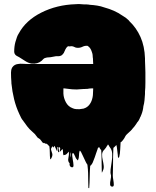

<svg xmlns="http://www.w3.org/2000/svg" viewBox="-20 -731 782 960"><path d="M705 -273V-261Q704 -245 702.5 -229.5Q701 -214 697 -200Q696 -189 693.5 -178.5Q691 -168 687 -158L684 -151Q683 -147 681 -145Q675 -128 666 -119L661 -111Q657 -105 652 -98.5Q647 -92 642 -87Q638 -81 635 -79Q636 -79 629.5 -73.5Q623 -68 617 -62Q611 -56 611 -56Q607 -51 604.5 -45.5Q602 -40 598 -35Q596 -31 589 -24L586 -21Q585 -21 584.5 -20.5Q584 -20 583 -20Q582 -6 581 16.5Q580 39 576 54Q573 60 572 58Q570 56 569.5 52Q569 48 569 44Q567 32 566 19Q565 6 562 -6L550 6Q548 8 547 8Q546 23 545.5 50Q545 77 545 104Q545 131 544 146Q544 155 546.5 168.5Q549 182 549 192.5Q549 203 540 202Q531 201 530.5 191Q530 181 533 167.5Q536 154 535 145Q531 134 533 116Q535 98 538.5 77.5Q542 57 541 37.5Q540 18 529 5Q530 6 527.5 2.5Q525 -1 525 -1Q526 0 524 -3.5Q522 -7 521 -8H519Q518 -4 514 0Q514 1 513.5 1Q513 1 513 2Q512 3 510 7Q506 13 502 17Q491 27 490.5 40.5Q490 54 493.5 69Q497 84 498.5 98Q500 112 494 123Q493 125 491.5 129Q490 133 489 131Q488 108 488 74.5Q488 41 486 19Q483 17 481.5 14Q480 11 478 9Q477 8 477 6.5Q477 5 476 4Q476 5 474 7Q473 7 472.5 6.5Q472 6 471 6Q471 7 470.5 7.5Q470 8 470 9Q470 9 468 13Q468 16 466 20L460 37Q457 46 454 55Q451 64 447 73Q446 77 443 83Q440 89 435 95Q435 95 434.5 95Q434 95 434 96Q433 96 431 98Q429 120 428.5 153Q428 186 426 209Q426 210 424 209.5Q422 209 422 208Q421 185 421 168.5Q421 152 420.5 134.5Q420 117 417 92Q416 91 416 91Q416 91 414 88Q412 85 410 81Q409 80 409 79Q409 78 408 77Q404 69 400 60Q396 51 392 43Q390 39 390 39Q386 29 381 23Q378 23 378 23Q375 34 375 46.5Q375 59 370 70Q369 72 366 68Q363 64 361 62Q359 60 357 54L348 35Q346 35 345 36Q341 36 341 36Q340 47 343.5 65Q347 83 347.5 95.5Q348 108 337 105Q326 101 328 85Q318 76 322 59Q326 42 324 27Q320 31 317 35Q314 39 309 42Q305 44 301 44Q300 45 298.5 45Q297 45 297 44Q295 37 295 29.5Q295 22 294 15Q290 16 288.5 18Q287 20 285 22Q282 28 281 26Q280 26 280 20Q280 17 280.5 14Q281 11 281 9Q280 9 280 8.5Q280 8 280 8Q280 7 279 6Q279 6 278.5 5.5Q278 5 277 5Q273 7 275 13L276 23Q276 24 276.5 25.5Q277 27 276 29Q275 30 273 30Q271 30 271 28Q270 28 270 23Q270 19 271.5 15Q273 11 272 7Q271 6 271 5.5Q271 5 271 5Q271 4 270.5 4Q270 4 270 4Q267 2 267 6V20Q267 23 266 24Q265 25 263 21V20Q262 19 262 18Q260 14 258 9.5Q256 5 254 1Q254 -1 253 -2Q252 0 250 2Q249 3 248.5 5Q248 7 246 6L244 0L241 3Q233 12 236 20Q239 28 241.5 38Q244 48 235 63Q235 64 233 65Q231 66 231 65Q229 48 229 32.5Q229 17 227 1Q223 -3 220 -6.5Q217 -10 213 -12Q212 -13 210 -12.5Q208 -12 206 -13Q204 -15 200 -17Q200 -15 199 -15Q198 -15 192 -19Q190 -21 188 -25Q186 -27 184 -30Q182 -33 180 -35Q177 -37 174 -39Q171 -41 168 -43Q164 -47 161 -52Q158 -57 154 -61L141 -73Q127 -85 117 -98Q113 -103 110 -107.5Q107 -112 104 -116Q102 -118 100 -121Q98 -124 96 -127Q86 -138 77 -160Q60 -196 50.5 -235Q41 -274 37 -315V-320Q36 -331 35.5 -343Q35 -355 35 -368Q35 -371 35.5 -373.5Q36 -376 36 -379Q36 -380 36.5 -381Q37 -382 37 -384Q37 -385 37.5 -385.5Q38 -386 38 -387Q39 -389 40 -391.5Q41 -394 42 -395Q52 -409 70 -411Q81 -413 93.5 -412Q106 -411 116 -411H446Q446 -416 445.5 -421Q445 -426 445 -431Q445 -434 445 -437Q445 -440 444 -443Q444 -446 443.5 -449.5Q443 -453 443 -457Q442 -461 441.5 -464.5Q441 -468 439 -472Q433 -492 419 -501Q418 -502 417 -502Q404 -503 392 -497Q380 -491 366 -492Q359 -492 352 -496Q345 -500 337 -500Q334 -500 331.5 -499.5Q329 -499 326 -499Q325 -499 323.5 -499.5Q322 -500 320 -500Q317 -498 315 -495.5Q313 -493 311 -491Q312 -492 307 -484Q306 -481 302 -473Q300 -466 294 -460Q292 -457 289 -455L283 -452Q277 -450 273 -450H260Q253 -449 246.5 -447.5Q240 -446 233 -445Q227 -444 221 -444Q215 -444 209 -442Q202 -441 197.5 -436.5Q193 -432 188 -427Q168 -410 138 -413Q121 -416 106 -426Q91 -436 76 -445Q73 -447 69.5 -448.5Q66 -450 63 -452Q62 -452 59 -455Q58 -456 56.5 -457.5Q55 -459 53 -463Q51 -469 51 -473Q51 -499 57 -521Q60 -532 65 -546Q67 -551 69 -555.5Q71 -560 74 -564Q109 -629 186.5 -668Q264 -707 358 -710H359Q369 -711 379.5 -710.5Q390 -710 400 -709Q406 -709 412 -709Q418 -709 424 -708Q427 -708 429 -707Q447 -706 466 -703Q485 -700 501 -694Q527 -687 549.5 -677Q572 -667 592 -653Q610 -643 623 -630Q626 -627 627 -625Q662 -592 682.5 -546Q703 -500 705 -439V-427Q706 -416 706 -401Q706 -386 707 -369Q707 -344 707 -318Q707 -292 705 -273ZM446 -289H438Q434 -289 429 -288.5Q424 -288 419 -287Q416 -286 412.5 -286.5Q409 -287 406 -286H398Q387 -286 375.5 -284.5Q364 -283 353 -284Q342 -284 331.5 -285.5Q321 -287 310 -288Q309 -288 306.5 -288.5Q304 -289 302 -289H297V-263Q298 -241 309.5 -219.5Q321 -198 343 -190Q351 -186 360.5 -185.5Q370 -185 377 -185L398 -188Q400 -189 403 -190Q406 -191 408 -192Q420 -198 428 -209Q434 -217 437.5 -226Q441 -235 443 -245Q444 -250 444.5 -255Q445 -260 445 -266Q445 -272 445.5 -277.5Q446 -283 446 -289ZM332 33Q330 27 331 36Q332 45 333 57Q336 43 332 33Z"/></svg>

Font: Rubik Wet Paint
Style: Regular
Weight: 400
Designer: Hubert and Fischer, NaN
Foundry: Hubert and Fischer, NaN
Version: Version 2.200